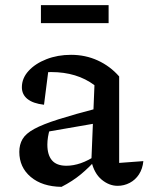

<svg xmlns="http://www.w3.org/2000/svg" viewBox="-20 -715 577 746"><path d="M437 7Q404 7 375 -17Q346 -41 335 -89L347 -384Q279 -435 179 -435Q162 -435 144 -433Q126 -431 110 -427L170 -457L151 -308Q108 -313 86.5 -330.5Q65 -348 65 -376Q65 -411 91 -439.5Q117 -468 160.5 -485Q204 -502 256 -502Q312 -502 360 -480Q408 -458 443 -418V-82L537 -89Q534 -59 520 -37.5Q506 -16 484 -4.5Q462 7 437 7ZM219 11Q144 10 99.5 -27.5Q55 -65 55 -125Q55 -153 67.5 -174.5Q80 -196 113 -214Q146 -232 207.5 -251.5Q269 -271 365 -296V-238L140 -199L174 -214Q169 -199 166.5 -183Q164 -167 164 -153Q164 -113 182 -92Q200 -71 238 -71Q265 -71 294 -81Q323 -91 356 -113V-98Q327 -65 294.5 -38Q262 -11 219 11ZM139 -625V-695H402V-625Z"/></svg>

Font: Piazzolla Thin SemiBold
Style: Regular
Weight: 600
Version: Version 2.005